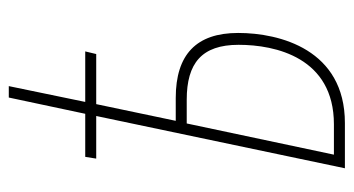

<svg xmlns="http://www.w3.org/2000/svg" viewBox="-204 -601 805 437"><g transform="rotate(-90 198.5 -382.5)"><path d="M34 0H137C304 0 342 -148 342 -243C342 -338 293 -385 194 -385H142L180 -566H294L300 -591H185L221 -765H195L158 -591H60L56 -566H153ZM134 -25H65L136 -360H190C273 -360 315 -326 315 -242C315 -158 286 -25 134 -25Z"/></g></svg>

Font: Noto Sans ExtraCondensed Thin
Style: Italic
Weight: 100
Width: 2
Italic angle: -12°
Designer: Monotype Design Team
Foundry: Monotype Imaging Inc.
Version: Version 2.013